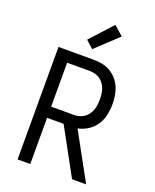

<svg xmlns="http://www.w3.org/2000/svg" viewBox="-175 -1081 951 1179"><g transform="rotate(20 300.0 -491.0)"><path d="M88 0V-735H319Q347 -735 375 -729.5Q403 -724 427 -710Q451 -696 470 -674.5Q489 -653 500 -627.5Q511 -602 515.5 -574Q520 -546 520 -518Q520 -483 512.5 -447.5Q505 -412 485.5 -382Q466 -352 435 -332Q404 -312 369 -305L536 0H444L279 -302H171V0ZM171 -375H319Q337 -375 354 -379.5Q371 -384 385.5 -394Q400 -404 410.5 -418.5Q421 -433 427 -449.5Q433 -466 435 -483.5Q437 -501 437 -518Q437 -536 435 -553.5Q433 -571 427 -587.5Q421 -604 410.5 -618.5Q400 -633 385.5 -643Q371 -653 354 -657.5Q337 -662 319 -662H171ZM287 -793 238 -837 370 -982 431 -928Z"/></g></svg>

Font: Iosevka Aile
Style: Regular
Weight: 400
Designer: Belleve Invis
Foundry: Belleve Invis
Version: Version 28.0.1; ttfautohint (v1.8.4)